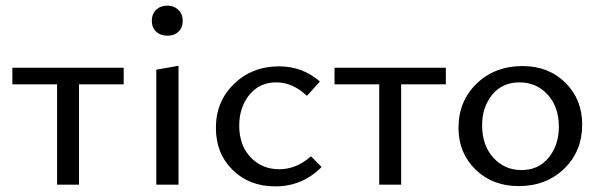

<svg xmlns="http://www.w3.org/2000/svg" viewBox="-20 -657 2133 683"><path d="M420 -416V-357H261V0H183V-357H24V-416Z M576 -530Q551 -530 535.5 -544.5Q520 -559 520 -583Q520 -607 535.5 -622Q551 -637 576 -637Q599 -637 614.5 -622Q630 -607 630 -583Q630 -559 615 -544.5Q600 -530 576 -530ZM536 0V-409L615 -423V0Z M959 6Q867 6 807.5 -52.5Q748 -111 748 -202Q748 -296 812.5 -358.5Q877 -421 973 -421Q1056 -421 1118 -367L1072 -316Q1021 -364 963 -364Q903 -364 867 -319.5Q831 -275 831 -210Q831 -140 871.5 -97.5Q912 -55 973 -55Q1035 -55 1086 -101L1124 -63Q1056 6 959 6Z M1566 -416V-357H1407V0H1329V-357H1170V-416Z M1825 5Q1732 5 1671.5 -54Q1611 -113 1611 -202Q1611 -297 1675.5 -359.5Q1740 -422 1839 -422Q1931 -422 1991 -363Q2051 -304 2051 -214Q2051 -119 1987 -57Q1923 5 1825 5ZM1835 -52Q1896 -52 1932 -96.5Q1968 -141 1968 -206Q1968 -277 1928 -320.5Q1888 -364 1828 -364Q1767 -364 1731 -320Q1695 -276 1695 -211Q1695 -140 1735 -96Q1775 -52 1835 -52Z"/></svg>

Font: EauTestText Medium
Style: Regular
Weight: 500
Designer: Christian Thalmann (Catharsis Fonts)
Version: Version 0.001;PS 000.001;hotconv 1.0.88;makeotf.lib2.5.64775